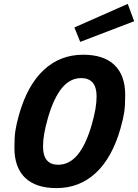

<svg xmlns="http://www.w3.org/2000/svg" viewBox="-20 -951 709 986"><path d="M78 -363Q121 -514 205 -592Q289 -670 407 -670Q513 -670 568 -617Q623 -564 623 -463Q623 -408 618 -375Q613 -342 599 -292Q556 -141 472 -63Q388 15 270 15Q164 15 109 -38Q54 -91 54 -192Q54 -247 59 -280Q64 -313 78 -363ZM201 -198Q201 -152 220.5 -128.5Q240 -105 279 -105Q336 -105 378.5 -156Q421 -207 451 -310Q464 -356 470 -390.5Q476 -425 476 -457Q476 -503 456 -526.5Q436 -550 397 -550Q340 -550 298 -499Q256 -448 226 -345Q213 -299 207 -264.5Q201 -230 201 -198ZM392 -736 362 -810 636 -931 669 -842Z"/></svg>

Font: Intel One Mono
Style: Bold Italic
Weight: 700
Italic angle: -16°
Monospace: yes
Designer: Fred Shallcrass
Foundry: Frere-Jones Type LLC
Version: Version 1.400;hotconv 1.1.0;makeotfexe 2.6.0;FJTRelease1.4